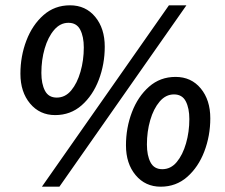

<svg xmlns="http://www.w3.org/2000/svg" viewBox="-20 -692 850 724"><path d="M188 -258Q130 -258 93.5 -301.5Q57 -345 57 -414Q57 -480 79.5 -539Q102 -598 144 -635Q186 -672 244 -672Q303 -672 339 -628.5Q375 -585 375 -516Q375 -450 352.5 -391Q330 -332 288 -295Q246 -258 188 -258ZM194 -324Q226 -324 248.5 -351Q271 -378 283.5 -421.5Q296 -465 296 -513Q296 -554 282.5 -580Q269 -606 238 -606Q207 -606 184 -579Q161 -552 148.5 -509Q136 -466 136 -417Q136 -376 149.5 -350Q163 -324 194 -324ZM138 12 617 -672H683L204 12ZM586 12Q528 12 491.5 -31.5Q455 -75 455 -144Q455 -210 477.5 -269Q500 -328 542 -365Q584 -402 642 -402Q701 -402 737 -358.5Q773 -315 773 -246Q773 -180 750.5 -121Q728 -62 686 -25Q644 12 586 12ZM592 -54Q624 -54 646.5 -81Q669 -108 681.5 -151.5Q694 -195 694 -243Q694 -284 680.5 -310Q667 -336 636 -336Q605 -336 582 -309Q559 -282 546.5 -239Q534 -196 534 -147Q534 -106 547.5 -80Q561 -54 592 -54Z"/></svg>

Font: Source Sans Pro SemiBold
Style: Italic
Weight: 600
Italic angle: -11°
Designer: Paul D. Hunt
Foundry: Adobe Systems Incorporated
Version: Version 1.095;hotconv 1.0.109;makeotfexe 2.5.65596